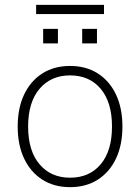

<svg xmlns="http://www.w3.org/2000/svg" viewBox="-20 -764 578 792"><path d="M269 8Q203 8 154.5 -23Q106 -54 79.5 -110Q53 -166 53 -242Q53 -318 79.5 -374Q106 -430 154.5 -461Q203 -492 269 -492Q335 -492 383.5 -461Q432 -430 458.5 -374Q485 -318 485 -242Q485 -166 458.5 -110Q432 -54 383.5 -23Q335 8 269 8ZM269 -31Q349 -31 395.5 -86.5Q442 -142 442 -242Q442 -342 395.5 -397.5Q349 -453 269 -453Q190 -453 143 -397.5Q96 -342 96 -242Q96 -142 143 -86.5Q190 -31 269 -31ZM129 -706V-744H409V-706ZM158 -585V-645H219V-585ZM319 -585V-645H380V-585Z"/></svg>

Font: Nunito Sans 12pt ExtraLight ExtraLight
Style: Regular
Weight: 250
Version: Version 3.101;gftools[0.9.27]